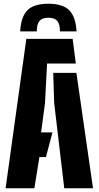

<svg xmlns="http://www.w3.org/2000/svg" viewBox="-20 -1008 528 1028"><path d="M10 0 121 -800H369L386 -668H232L221 -456L200 -299H261L226 -167H191L164 0ZM324 0 270 -457 265 -618H389L478 0ZM239 -988Q162.5 -988 127.5 -953.8Q92.5 -919.5 88 -840H177Q177 -879 191.5 -896Q206 -913 239 -913Q272 -913 286.5 -896Q301 -879 301 -840H390Q385 -919.5 350 -953.8Q315 -988 239 -988Z"/></svg>

Font: Big Shoulders Stencil Display Black
Style: Regular
Weight: 900
Designer: Patric King
Foundry: XO Type Co
Version: Version 1.000